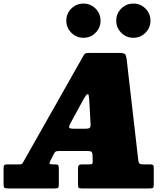

<svg xmlns="http://www.w3.org/2000/svg" viewBox="-70 -1057 942 1077"><path d="M-50 -24.5V-114.5Q-50 -126.5 -45.8 -130.8Q-41.5 -135 -28.5 -135H39Q52.5 -135 55.2 -139.5Q58 -144 63 -152.5L395.5 -740Q402 -752 407 -756Q412 -760 431.5 -760H598.5Q624 -760 630.5 -754Q637 -748 640 -728.5L705.5 -159.5Q707 -146 711.2 -140.5Q715.5 -135 734 -135H770Q782 -135 787.2 -132.2Q792.5 -129.5 792.5 -116V-23Q792.5 -8 789 -4Q785.5 0 771.5 0H389Q375 0 371.2 -3.8Q367.5 -7.5 367.5 -22V-108.5Q367.5 -124 371.5 -129.5Q375.5 -135 391.5 -135H430Q446.5 -135 448.2 -139Q450 -143 450 -157L449 -189Q447.5 -203.5 441.5 -206.8Q435.5 -210 417 -210H269.5Q251.5 -210 245 -208Q238.5 -206 232.5 -194.5L213 -156Q206.5 -143 208.2 -139Q210 -135 227.5 -135H241.5Q253.5 -135 256.8 -130Q260 -125 260 -112.5V-23.5Q260 -8 256 -4Q252 0 237.5 0H-21.5Q-39.5 0 -44.8 -3.2Q-50 -6.5 -50 -24.5ZM397.5 -498.5 326 -367Q318.5 -353.5 317.5 -344.2Q316.5 -335 342.5 -335H409.5Q429 -335 434.2 -341Q439.5 -347 438 -362.5L430.5 -498Q428.5 -512.5 427.8 -520.5Q427 -528.5 421.5 -528.5Q416.5 -528.5 410.5 -519.5Q404.5 -510.5 397.5 -498.5ZM678 -845Q638.5 -845 610.2 -873.2Q582 -901.5 582 -941Q582 -981 610.2 -1009Q638.5 -1037 678 -1037Q718 -1037 746 -1009Q774 -981 774 -941Q774 -901.5 746 -873.2Q718 -845 678 -845ZM398 -845Q358.5 -845 330.2 -873.2Q302 -901.5 302 -941Q302 -981 330.2 -1009Q358.5 -1037 398 -1037Q438 -1037 466 -1009Q494 -981 494 -941Q494 -901.5 466 -873.2Q438 -845 398 -845Z"/></svg>

Font: Besley* Narrow Fatface
Style: Italic
Weight: 900
Width: 4
Italic angle: -13°
Designer: Owen Earl
Foundry: indestructible type*
Version: Version 3.000; ttfautohint (v1.8.3)